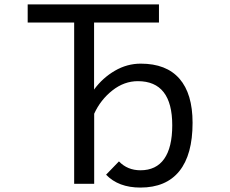

<svg xmlns="http://www.w3.org/2000/svg" viewBox="-20 -805 1040 867"><path d="M613.8 42Q515.1 42 459 -16.1L517.1 -76.2Q555.7 -36.1 614.3 -36.1Q685.1 -36.1 721.4 -87.6Q757.8 -139.2 757.8 -239.3Q757.8 -438.5 602.5 -438.5Q540.5 -438.5 487.3 -396.5Q434.1 -354.5 405.3 -291.5V24.9H314.9V-703.1H105V-785.2H697.8V-703.1H404.8V-398.9L405.3 -401.4Q443.8 -453.6 498.8 -485.6Q553.7 -517.6 615.7 -517.6Q731 -517.6 790.3 -449.7Q849.6 -381.8 849.6 -250.5Q849.6 -106.4 789.8 -32.2Q730 42 613.8 42Z"/></svg>

Font: BIZ UDGothic
Style: Regular
Weight: 400
Monospace: yes
Designer: TypeBank Co., Ltd.
Foundry: Morisawa Inc.
Version: Version 1.05